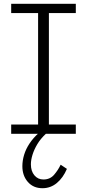

<svg xmlns="http://www.w3.org/2000/svg" viewBox="-20 -706 459 1013"><path d="M181 -28V-661H238V-28ZM39 0V-49H380V0ZM39 -637V-686H380V-637ZM204 287Q156 287 127 254Q98 221 98 171Q98 141 107.5 110Q117 79 136.5 50Q156 21 185 -5L222 0Q194 26 177 54.5Q160 83 151.5 110.5Q143 138 143 161Q143 197 161.5 219Q180 241 209 241Q244 241 265.5 216Q287 191 300 163L333 185Q313 232 280 259.5Q247 287 204 287Z"/></svg>

Font: BioRhyme Light
Style: Regular
Weight: 300
Designer: Aoife Mooney
Foundry: Aoife Mooney Type
Version: Version 1.600;gftools[0.9.33]